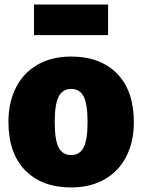

<svg xmlns="http://www.w3.org/2000/svg" viewBox="-20 -802 624 842"><path d="M567 -266Q567 -180 533.5 -115Q500 -50 438 -15Q376 20 292 20Q164 20 90.5 -55Q17 -130 17 -268Q17 -354 50.5 -419Q84 -484 146 -519Q208 -554 292 -554Q420 -554 493.5 -479Q567 -404 567 -266ZM220 -268Q220 -189 237 -155.5Q254 -122 292 -122Q330 -122 347 -156Q364 -190 364 -266Q364 -345 347 -378.5Q330 -412 292 -412Q254 -412 237 -378Q220 -344 220 -268ZM454 -648H129V-782H454Z"/></svg>

Font: Fira Sans Black
Style: Regular
Weight: 900
Designer: Carrois Corporate & Edenspiekermann AG
Foundry: Carrois Corporate GbR & Edenspiekermann AG
Version: Version 4.203